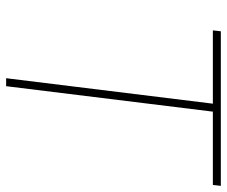

<svg xmlns="http://www.w3.org/2000/svg" viewBox="-77 -663 740 626"><g transform="rotate(90 293.0 -350.0)"><path d="M82 -700H586L583 -674H344L261 0H235L318 -674H79Z"/></g></svg>

Font: Haskoy Thin
Style: Italic
Weight: 100
Designer: Ertekin Erdin
Foundry: Ertekin Erdin
Version: Version 2.000; ttfautohint (v1.8.4.7-5d5b)